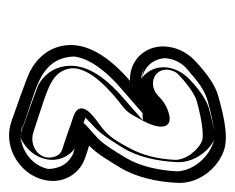

<svg xmlns="http://www.w3.org/2000/svg" viewBox="-67 -674 512 418"><g transform="rotate(90 189.0 -465.0)"><path d="M132 -576C134 -587 137 -593 145 -600L155 -609C174 -625 189 -634 199 -637C248 -651 278 -652 286 -649C307 -641 329 -613 328 -589C326 -552 318 -519 302 -490C290 -468 279 -447 258 -431C245 -421 236 -415 231 -410C231 -410 194 -381 236 -368C258 -361 283 -351 304 -345C313 -342 318 -337 321 -328C332 -296 298 -271 267 -282C263 -283 246 -289 218 -298C170 -314 135 -324 129 -362C126 -386 142 -420 200 -467C213 -477 223 -484 230 -497C237 -510 252 -533 255 -552C255 -552 263 -588 225 -576C215 -573 205 -568 197 -561L187 -552C163 -531 128 -545 132 -576ZM156 -492C103 -446 72 -398 79 -349C84 -316 105 -290 136 -274C147 -268 232 -238 244 -234C296 -216 347 -247 365 -286C389 -337 361 -381 327 -393C320 -396 307 -400 297 -403C316 -421 330 -447 344 -469C366 -505 376 -551 378 -594C381 -641 347 -682 309 -696C281 -706 243 -699 192 -685C169 -679 148 -665 125 -645L115 -636C97 -620 85 -599 82 -576C75 -529 109 -490 156 -492ZM107 -580C109 -596 118 -609 129 -619L139 -628C160 -646 177 -657 193 -661C244 -675 274 -680 294 -672C324 -661 355 -627 353 -588C351 -548 342 -511 323 -478C311 -457 300 -432 274 -412C261 -402 252 -395 248 -391C247 -390 248 -392 247 -391C268 -384 292 -375 311 -369H312H313C320 -366 326 -362 332 -356C338 -350 342 -343 344 -336C357 -299 334 -268 306 -258C291 -253 274 -252 258 -258C254 -259 239 -265 211 -274C167 -289 112 -302 104 -359C98 -398 124 -439 184 -487C199 -499 204 -502 208 -510C215 -522 225 -539 229 -551C224 -549 218 -546 214 -542L203 -533C177 -511 140 -512 119 -536C109 -548 105 -564 107 -580ZM155 -517H146C120 -521 103 -542 107 -572C109 -589 117 -605 131 -617L142 -626C163 -645 182 -656 199 -661C250 -675 282 -679 300 -672C329 -661 355 -629 353 -595C351 -555 342 -513 323 -482C309 -459 295 -435 280 -421L249 -393L288 -379C298 -375 312 -371 318 -369C339 -361 360 -334 342 -297C328 -268 290 -245 252 -258C241 -262 154 -292 147 -296C120 -310 107 -328 103 -352C98 -387 122 -429 173 -473L226 -519ZM87 -578C85 -563 89 -549 102 -537C119 -521 160 -510 197 -523C193 -515 190 -510 187 -505C184 -500 182 -498 179 -495C176 -492 170 -488 163 -482C101 -433 79 -392 84 -360C91 -310 149 -291 195 -276C223 -267 239 -262 242 -261C257 -256 276 -253 294 -255C358 -261 376 -302 365 -333C361 -345 351 -358 330 -366L328 -367H326C308 -372 283 -382 262 -389C264 -392 268 -395 268 -395V-396H269C273 -400 282 -407 295 -417C315 -433 326 -450 335 -466C338 -472 342 -476 345 -482C363 -514 371 -551 373 -589C375 -620 352 -653 311 -669C273 -683 228 -673 179 -659C155 -652 139 -641 118 -623L107 -614C95 -604 89 -591 87 -578ZM153 -516 242 -520 194 -478C144 -435 118 -393 124 -351C128 -323 144 -304 166 -292C178 -287 257 -259 268 -255C274 -253 282 -251 302 -268C310 -275 317 -284 321 -293C342 -338 310 -369 302 -372C297 -374 284 -378 273 -382L236 -395L258 -416C273 -430 288 -454 302 -477C322 -509 331 -553 333 -594C335 -635 303 -668 284 -675C282 -676 266 -678 213 -663C204 -660 184 -650 163 -631L153 -622C140 -610 130 -593 127 -574C122 -536 150 -517 153 -516Z"/></g></svg>

Font: AppleStorm
Style: XbdFaxIta
Weight: 800
Foundry: Cannot Into Space Fonts
Version: Version 1.01